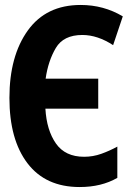

<svg xmlns="http://www.w3.org/2000/svg" viewBox="-20 -744 540 774"><path d="M301 10Q389 10 453 -27V-153Q422 -136 388.5 -124Q355 -112 319 -112Q243 -112 205.5 -165.5Q168 -219 163 -306H376V-427H164Q174 -498 205 -550.5Q236 -603 312 -603Q373 -603 436 -562L475 -678Q398 -724 305 -724Q166 -724 92 -621Q18 -518 18 -349Q18 -181 91 -85.5Q164 10 301 10Z"/></svg>

Font: Noto Sans Mono Condensed Extra
Style: Regular
Weight: 800
Width: 3
Designer: Monotype Design Team
Foundry: Monotype Imaging Inc.
Version: Version 1.900